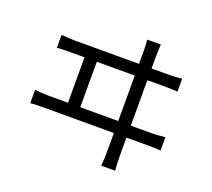

<svg xmlns="http://www.w3.org/2000/svg" viewBox="-133 -940 1265 1147"><g transform="rotate(20 500.0 -367.0)"><path d="M378.9 -251H620.1V-540H378.9ZM700.2 -251H835Q865.2 -251 918 -256.8V-171.9Q890.6 -174.8 835 -174.8H700.2V-60.5Q700.2 -14.6 704.1 34.2H616.2Q620.1 -14.6 620.1 -58.6V-174.8H177.7Q121.1 -174.8 89.8 -171.9V-256.8Q134.8 -251 177.7 -251H300.8V-540H214.8Q172.9 -540 126 -537.1V-619.1Q174.8 -614.3 214.8 -614.3H620.1V-698.2Q620.1 -734.4 616.2 -767.6H703.1Q700.2 -718.8 700.2 -698.2V-614.3H809.6Q848.6 -614.3 892.6 -619.1V-537.1Q865.2 -540 809.6 -540H700.2Z"/></g></svg>

Font: GenEi Gothic M Regular
Style: Regular
Weight: 400
Designer: o_tamon (Modified); [Source Han Sans]
Ryoko NISHIZUKA  (kana & ideographs); Paul D. Hunt (Latin, Greek & Cyrillic); Wenl
Version: Version 1.1a;Original Version 1.004